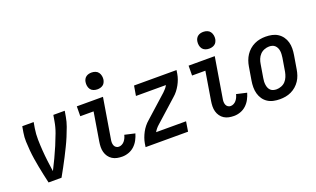

<svg xmlns="http://www.w3.org/2000/svg" viewBox="-79 -1175 2658 1614"><g transform="rotate(-20 1250.0 -368.5)"><path d="M136 0Q127 -38 119 -76Q111 -114 103.5 -152.5Q96 -191 90 -229.5Q84 -268 80.5 -307.5Q77 -347 75.5 -387Q74 -427 81 -468L90 -520H192L183 -468Q175 -418 176 -368.5Q177 -319 180.5 -270Q184 -221 190 -172.5Q196 -124 203 -77Q227 -124 250 -172.5Q273 -221 293.5 -269.5Q314 -318 332.5 -368Q351 -418 359 -468L368 -520H470L461 -468Q454 -427 439.5 -387Q425 -347 408.5 -307.5Q392 -268 373 -229.5Q354 -191 334.5 -152.5Q315 -114 294 -76Q273 -38 252 0Z M794 8Q770 8 747.5 3.5Q725 -1 706 -13Q687 -25 674 -43.5Q661 -62 655 -84Q649 -106 649.5 -129.5Q650 -153 654 -177L696 -432H577L578 -520H812L753 -163Q750 -149 750 -135Q750 -121 754.5 -108.5Q759 -96 770 -88Q781 -80 795 -80Q809 -80 822.5 -87Q836 -94 845.5 -105.5Q855 -117 861.5 -131Q868 -145 871 -159L963 -138Q955 -110 940.5 -82.5Q926 -55 903.5 -34Q881 -13 852 -2.5Q823 8 794 8ZM790 -595Q772 -595 755.5 -601.5Q739 -608 729.5 -621.5Q720 -635 717 -652.5Q714 -670 717 -688Q719 -701 725.5 -712.5Q732 -724 742.5 -731.5Q753 -739 765.5 -742Q778 -745 791 -745Q809 -745 825.5 -738.5Q842 -732 851.5 -718.5Q861 -705 864.5 -687.5Q868 -670 865 -652Q862 -639 856 -627.5Q850 -616 839 -608.5Q828 -601 815.5 -598Q803 -595 790 -595Z M1004 0 1009 -33Q1013 -56 1021.5 -79.5Q1030 -103 1042 -125.5Q1054 -148 1070 -168Q1086 -188 1106 -205L1301 -380Q1313 -391 1324.5 -404.5Q1336 -418 1343 -432H1075L1090 -520H1470L1465 -488Q1461 -464 1452.5 -440.5Q1444 -417 1431.5 -394.5Q1419 -372 1403.5 -352Q1388 -332 1368 -315L1173 -140Q1160 -129 1149 -115.5Q1138 -102 1130 -88H1398L1384 0Z M1794 8Q1770 8 1747.5 3.5Q1725 -1 1706 -13Q1687 -25 1674 -43.5Q1661 -62 1655 -84Q1649 -106 1649.5 -129.5Q1650 -153 1654 -177L1696 -432H1577L1578 -520H1812L1753 -163Q1750 -149 1750 -135Q1750 -121 1754.5 -108.5Q1759 -96 1770 -88Q1781 -80 1795 -80Q1809 -80 1822.5 -87Q1836 -94 1845.5 -105.5Q1855 -117 1861.5 -131Q1868 -145 1871 -159L1963 -138Q1955 -110 1940.5 -82.5Q1926 -55 1903.5 -34Q1881 -13 1852 -2.5Q1823 8 1794 8ZM1790 -595Q1772 -595 1755.5 -601.5Q1739 -608 1729.5 -621.5Q1720 -635 1717 -652.5Q1714 -670 1717 -688Q1719 -701 1725.5 -712.5Q1732 -724 1742.5 -731.5Q1753 -739 1765.5 -742Q1778 -745 1791 -745Q1809 -745 1825.5 -738.5Q1842 -732 1851.5 -718.5Q1861 -705 1864.5 -687.5Q1868 -670 1865 -652Q1862 -639 1856 -627.5Q1850 -616 1839 -608.5Q1828 -601 1815.5 -598Q1803 -595 1790 -595Z M2205 8Q2175 8 2147 2Q2119 -4 2096 -19Q2073 -34 2057.5 -56.5Q2042 -79 2034.5 -106Q2027 -133 2027 -162.5Q2027 -192 2032 -221L2052 -341Q2056 -366 2065 -391Q2074 -416 2088.5 -438Q2103 -460 2123.5 -478Q2144 -496 2168.5 -507.5Q2193 -519 2218 -523.5Q2243 -528 2268 -528Q2298 -528 2326 -522Q2354 -516 2377 -501Q2400 -486 2416 -463.5Q2432 -441 2439.5 -414Q2447 -387 2446.5 -357.5Q2446 -328 2441 -299L2421 -179Q2417 -154 2408.5 -129Q2400 -104 2385.5 -82Q2371 -60 2350.5 -42Q2330 -24 2305.5 -12.5Q2281 -1 2255.5 3.5Q2230 8 2205 8ZM2206 -80Q2227 -80 2249 -88.5Q2271 -97 2286 -113.5Q2301 -130 2309.5 -151Q2318 -172 2322 -193L2342 -313Q2344 -328 2345 -343Q2346 -358 2344 -372.5Q2342 -387 2336 -400Q2330 -413 2320 -422.5Q2310 -432 2296.5 -436Q2283 -440 2268 -440Q2247 -440 2225 -431.5Q2203 -423 2187.5 -406.5Q2172 -390 2163.5 -369Q2155 -348 2152 -327L2132 -207Q2129 -192 2128.5 -177Q2128 -162 2130 -147.5Q2132 -133 2137.5 -120Q2143 -107 2153 -97.5Q2163 -88 2177 -84Q2191 -80 2206 -80Z"/></g></svg>

Font: Iosevka Curly Semibold
Style: Italic
Weight: 600
Italic angle: -9°
Monospace: yes
Designer: Belleve Invis
Foundry: Belleve Invis
Version: Version 22.1.2; ttfautohint (v1.8.4)